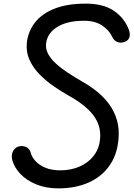

<svg xmlns="http://www.w3.org/2000/svg" viewBox="-20 -1029 740 1059"><path d="M301.5 10Q233.5 10 180 -12Q126.5 -34 93 -69.2Q59.5 -104.5 48.5 -143.5Q43 -164.5 46.5 -180.2Q50 -196 59.8 -206.5Q69.5 -217 82 -221Q103 -227 123.2 -218.5Q143.5 -210 150.5 -183.5Q156 -162.5 175.8 -140.5Q195.5 -118.5 230 -104Q264.5 -89.5 313.5 -89.5Q370 -89.5 417.8 -109.8Q465.5 -130 496.2 -169Q527 -208 532 -263Q538.5 -335.5 495.2 -392.8Q452 -450 358 -502Q316 -525.5 273.5 -555.2Q231 -585 196.2 -621Q161.5 -657 142.2 -700Q123 -743 128 -793Q135 -856.5 173.2 -905.2Q211.5 -954 281.5 -981.5Q351.5 -1009 452.5 -1009Q549.5 -1009 607.2 -970Q665 -931 690 -867Q699 -844 694.5 -826Q690 -808 671.5 -799.5Q649 -790 629.5 -796.5Q610 -803 599.5 -824.5Q582.5 -862.5 543.2 -888.5Q504 -914.5 444.5 -914.5Q351 -914.5 296 -880.5Q241 -846.5 234 -788.5Q231 -759 245.5 -731.8Q260 -704.5 288 -678.8Q316 -653 353.2 -628.5Q390.5 -604 432 -580Q475 -556 513.8 -525Q552.5 -494 581.8 -454.5Q611 -415 625.2 -365.5Q639.5 -316 633 -255Q624.5 -171 581 -111.5Q537.5 -52 466 -21Q394.5 10 301.5 10Z"/></svg>

Font: Edu SA Hand Medium
Style: Regular
Weight: 500
Designer: Tina and Corey Anderson, Eben Sorkin, Mirko Velimirovic
Foundry: Google for Education
Version: Version 2.000